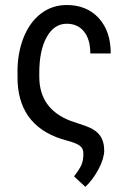

<svg xmlns="http://www.w3.org/2000/svg" viewBox="-20 -558 512 761"><path d="M244.6 -538.1C206.2 -538.1 172.2 -526.9 142.6 -504.4C113 -481.9 90 -450.4 73.7 -409.7C57.5 -369 49.3 -323.9 49.3 -274.4L49.8 -231.9C56.3 -109.9 121.9 -32.7 246.6 -0.5C268.7 5.4 284.9 11.8 295.2 18.8C305.4 25.8 310.5 36.6 310.5 51.3C310.5 66.9 308.4 80.5 304.2 92C300 103.6 289.7 120 273.4 141.1L318.4 182.6C338.2 163.7 355.5 140.6 370.1 113.3C384.8 85.9 392.4 61.5 393.1 40C393.1 14.6 387.3 -5.9 375.7 -21.5C364.2 -37.1 345.5 -49.5 319.8 -58.6L260.7 -78.6C177.4 -110.2 135.7 -168.6 135.7 -253.9V-269.5C135.7 -328.5 145.5 -375.6 165 -410.9C184.6 -446.2 211.1 -463.9 244.6 -463.9C273.6 -463.9 296.4 -453.5 313 -432.9C329.6 -412.2 337.9 -383.3 337.9 -346.2H418.9C418.9 -405.1 403.1 -451.8 371.3 -486.3C339.6 -520.8 297.4 -538.1 244.6 -538.1Z"/></svg>

Font: Roboto Condensed
Style: Regular
Weight: 400
Designer: Google
Version: Version 2.134; 2016